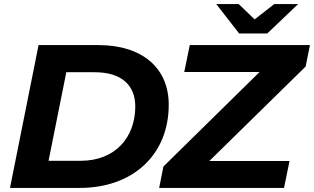

<svg xmlns="http://www.w3.org/2000/svg" viewBox="-20 -921 1539 941"><path d="M1290 -757 1441 -901H1324L1228 -826L1150 -901H1040L1152 -757ZM462 -700H169L29 0H371C630 0 807 -161 807 -408C807 -587 678 -700 462 -700ZM1499 -700H910L883 -568H1252L781 -105L760 0H1372L1399 -132H1006L1478 -595ZM376 -133H218L305 -567H444C576 -567 643 -503 643 -399C643 -247 544 -133 376 -133Z"/></svg>

Font: AWKNG-Font
Style: Bold Italic
Weight: 700
Italic angle: -11.3°
Designer: Awakening Church
Foundry: Awakening Church
Version: Version 1.700;PS 001.700;hotconv 1.0.88;makeotf.lib2.5.64775